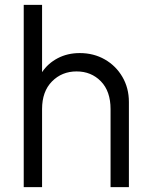

<svg xmlns="http://www.w3.org/2000/svg" viewBox="-20 -765 613 785"><path d="M77 0H152V-319Q152 -391 192.5 -432Q233 -473 293 -473Q353 -473 392.5 -432.5Q432 -392 432 -319V0H507V-348Q507 -405 480.5 -450.5Q454 -496 408.5 -522Q363 -548 306 -548Q256 -548 216 -527Q176 -506 152 -470V-745H77Z"/></svg>

Font: Plus Jakarta Sans
Style: Regular
Weight: 400
Designer: Gumpita Rahayu
Foundry: Tokotype
Version: Version 2.004; ttfautohint (v1.8.3)